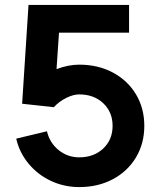

<svg xmlns="http://www.w3.org/2000/svg" viewBox="-20 -747 652 781"><path d="M70 -325 96 -727H505V-614H220L210 -466Q259 -484 302 -484Q379 -484 439 -452Q499 -420 533 -363.5Q567 -307 567 -235Q567 -163 533 -106.5Q499 -50 439 -18Q379 14 302 14Q241 14 187.5 -11Q134 -36 96.5 -81Q59 -126 46 -183L171 -213Q182 -166 218.5 -136.5Q255 -107 302 -107Q362 -107 400 -143Q438 -179 438 -235Q438 -291 400 -327Q362 -363 302 -363Q278 -363 249 -348.5Q220 -334 199 -311Z"/></svg>

Font: SUITE ExtraBold
Style: Regular
Weight: 800
Designer: Sun
Foundry: Sun
Version: Version 2.040